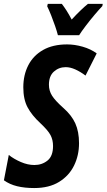

<svg xmlns="http://www.w3.org/2000/svg" viewBox="-41 -951 545 981"><path d="M133.8 9.8Q85 9.8 46.6 0.5Q8.3 -8.8 -21 -29.8L3.9 -159.2Q29.8 -138.7 65.2 -123.3Q100.6 -107.9 134.8 -107.9Q173.3 -107.9 201.7 -130.6Q230 -153.3 230 -205.1Q230 -235.8 217.3 -260.3Q204.6 -284.7 165 -321.8Q121.6 -361.8 99.9 -402.6Q78.1 -443.4 78.1 -504.9Q78.1 -567.9 103.5 -617.4Q128.9 -667 179 -695.6Q229 -724.1 301.8 -724.1Q340.3 -724.1 381.3 -712.4Q422.4 -700.7 453.1 -678.2L396 -564.9Q369.1 -585 343.5 -596.4Q317.9 -607.9 294.9 -607.9Q259.8 -607.9 234.4 -585.2Q209 -562.5 209 -518.1Q209 -487.3 224.9 -462.2Q240.7 -437 282.2 -399.9Q324.7 -362.8 343.8 -320.6Q362.8 -278.3 362.8 -219.2Q362.8 -157.2 337.4 -105.2Q312 -53.2 261 -21.7Q210 9.8 133.8 9.8ZM254.9 -771Q250 -790.5 240.7 -817.6Q231.4 -844.7 220.7 -871.8Q210 -898.9 200.2 -918.9L203.1 -931.2H274.9Q285.6 -917.5 298.6 -897.5Q311.5 -877.4 325.2 -851.1Q349.1 -877 370.1 -897.2Q391.1 -917.5 408.2 -931.2H483.9L481.9 -919.9Q466.3 -903.8 442.6 -875.7Q418.9 -847.7 397 -818.8Q375 -790 363.3 -771Z"/></svg>

Font: Open Sans Condensed
Style: Bold Italic
Weight: 700
Width: 3
Italic angle: -12°
Designer: Monotype Design Team
Foundry: Monotype Imaging Inc.
Version: Version 3.003; ttfautohint (v1.8.4)